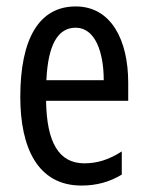

<svg xmlns="http://www.w3.org/2000/svg" viewBox="-20 -566 458 596"><path d="M215 -546C102 -546 43 -447 43 -265C43 -109 96 10 233 10C279 10 320 -1 358 -24V-96C318 -70 281 -59 242 -59C163 -59 125 -123 123 -253H378V-309C378 -442 325 -546 215 -546ZM215 -480C275 -480 302 -405 302 -317H124C129 -428 160 -480 215 -480Z"/></svg>

Font: Noto Sans Myanmar UI ExtraCondensed
Style: Regular
Weight: 400
Width: 2
Designer: Monotype Design Team
Foundry: Monotype Imaging Inc.
Version: Version 2.103